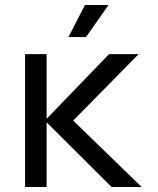

<svg xmlns="http://www.w3.org/2000/svg" viewBox="-20 -746 632 766"><path d="M425 0 166 -258V0H80V-530H166V-272L415 -530H533L272 -265L545 0ZM253 -598 319 -726H413L323 -598Z"/></svg>

Font: Geist
Style: Regular
Weight: 400
Designer: Basement.studio, Andrés Briganti, Mateo Zaragoza
Foundry: Basement.studio, Vercel, Andrés Briganti, Guido Ferreyra, Mateo Zaragoza
Version: Version 1.401